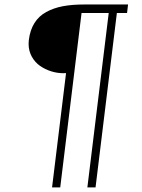

<svg xmlns="http://www.w3.org/2000/svg" viewBox="-20 -731 622 839"><path d="M207.5 87.9 268.6 -411.6Q264.6 -411.1 256.8 -411.1Q230 -411.1 203.6 -419.4Q177.2 -427.7 155 -443.1Q132.8 -458.5 118.9 -483.6Q105 -508.8 105 -539.6Q105 -544.4 106 -556.2Q111.3 -599.6 130.6 -630.4Q149.9 -661.1 182.4 -678.7Q214.8 -696.3 255.1 -703.9Q295.4 -711.4 348.1 -711.4H539.6L535.2 -674.3H490.7L397.5 87.9H361.8L455.1 -674.3H336.4L243.2 87.9Z"/></svg>

Font: Muli
Style: ExtraLightItalic
Weight: 200
Italic angle: -7°
Designer: Vernon Adams
Foundry: newtypography
Version: Version 2.0; ttfautohint (v1.00rc1.2-2d82) -l 8 -r 50 -G 200